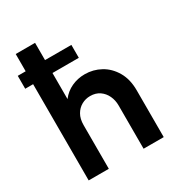

<svg xmlns="http://www.w3.org/2000/svg" viewBox="-161 -772 812 877"><g transform="rotate(-30 245.0 -333.5)"><path d="M51.4 0V-507.6H9.7V-575.7H51.4V-666.7H153.5V-575.7H292.4V-507.6H153.5V-370.1Q175.7 -399.3 208 -414.2Q240.3 -429.2 277.8 -429.2Q322.2 -429.2 360.8 -408Q399.3 -386.8 423.3 -345.8Q447.2 -304.9 447.2 -247.2V0H341V-228.5Q341 -255.6 330.2 -278.8Q319.4 -302.1 299 -316.3Q278.5 -330.6 249.3 -330.6Q225 -330.6 204.2 -319.1Q183.3 -307.6 170.5 -285.4Q157.6 -263.2 157.6 -230.6V0Z"/></g></svg>

Font: Afacad Flux SemiBold
Style: Regular
Weight: 600
Designer: Kristian Moeller
Foundry: Dicotype
Version: Version 1.100